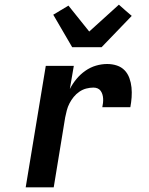

<svg xmlns="http://www.w3.org/2000/svg" viewBox="-20 -802 640 822"><path d="M90 0 176 -520H296L279 -421Q291 -444 307.5 -464Q324 -484 345.5 -499Q367 -514 391 -521Q415 -528 439 -528Q461 -528 480.5 -521.5Q500 -515 513.5 -501Q527 -487 534 -467.5Q541 -448 543 -427.5Q545 -407 543.5 -385.5Q542 -364 538 -343H418Q420 -352 421 -361.5Q422 -371 421.5 -380Q421 -389 418.5 -397.5Q416 -406 411 -413Q406 -420 398 -423.5Q390 -427 380 -427Q365 -427 349.5 -423Q334 -419 320 -409.5Q306 -400 295.5 -387Q285 -374 277.5 -359.5Q270 -345 266 -329.5Q262 -314 259 -299L210 0ZM289 -600 208 -739 273 -778 362 -667 489 -782 516 -758 544 -734 415 -600Z"/></svg>

Font: Iosevka Extended
Style: Bold Italic
Weight: 700
Width: 7
Italic angle: -9°
Monospace: yes
Designer: Belleve Invis
Foundry: Belleve Invis
Version: Version 32.5.0; ttfautohint (v1.8.4)